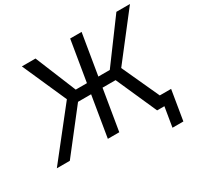

<svg xmlns="http://www.w3.org/2000/svg" viewBox="-203 -946 1364 1321"><g transform="rotate(-30 478.5 -286.0)"><path d="M594.7 -727.5 474.1 0H383.3L503.9 -727.5ZM-22 0 275.4 -377 120.1 -727.5H228.5L361.3 -403.8H631.8L871.1 -727.5H979L706.5 -376L878.9 0H774.9L631.3 -323.2H333L81.1 0ZM806.6 156.2 832.5 0H796.4L809.1 -80.1H932.1L893.1 156.2Z"/></g></svg>

Font: Inter 20pt
Style: Italic
Weight: 400
Italic angle: -9.3988°
Version: Version 4.001;git-66647c0bb